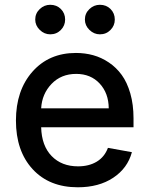

<svg xmlns="http://www.w3.org/2000/svg" viewBox="-20 -775 627 806"><path d="M190.9 -630.9Q166 -630.9 147 -649.4Q127.9 -668 127.9 -692.9Q127.9 -718.8 146.7 -736.8Q165.5 -754.9 190.9 -754.9Q217.8 -754.9 235.6 -737.1Q253.4 -719.2 253.4 -692.9Q253.4 -667.5 235.4 -649.2Q217.3 -630.9 190.9 -630.9ZM399.4 -630.9Q374.5 -630.9 355.5 -649.4Q336.4 -668 336.4 -692.9Q336.4 -718.8 355.2 -736.8Q374 -754.9 399.4 -754.9Q426.3 -754.9 444.1 -737.1Q461.9 -719.2 461.9 -692.9Q461.9 -667.5 443.8 -649.2Q425.8 -630.9 399.4 -630.9ZM306.6 11.2Q187 11.2 116.9 -64.9Q46.9 -141.1 46.9 -269Q46.9 -395.5 116.2 -474.1Q185.5 -552.7 298.8 -552.7Q336.9 -552.7 371.3 -543.2Q405.8 -533.7 437 -512.7Q468.3 -491.7 491 -460.4Q513.7 -429.2 527.1 -382.6Q540.5 -335.9 540.5 -278.3V-240.7H152.8Q154.8 -163.1 196.8 -119.9Q238.8 -76.7 307.6 -76.7Q353.5 -76.7 386.2 -96.4Q418.9 -116.2 433.1 -154.3L533.7 -136.2Q515.6 -68.8 455.3 -28.8Q395 11.2 306.6 11.2ZM152.8 -320.3H436.5Q436 -383.8 398.4 -424.3Q360.8 -464.8 299.8 -464.8Q236.8 -464.8 196.5 -422.9Q156.2 -380.9 152.8 -320.3Z"/></svg>

Font: Interop Med
Style: Regular
Weight: 500
Designer: Rasmus Andersson, Google, Jang Haemin
Foundry: jhaemin
Version: Version 1.007